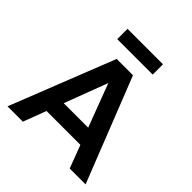

<svg xmlns="http://www.w3.org/2000/svg" viewBox="-234 -1071 1240 1240"><g transform="rotate(45 385.5 -451.0)"><path d="M596 -157H172V-271H596ZM742 0H597L363 -620H403L169 0H29L311 -715H460ZM547 -808H223V-902H547Z"/></g></svg>

Font: Wix Madefor Display
Style: Bold
Weight: 700
Designer: Dalton Maag Ltd
Foundry: Dalton Maag Ltd
Version: Version 3.100